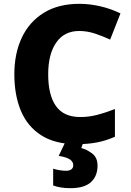

<svg xmlns="http://www.w3.org/2000/svg" viewBox="-20 -744 683 1004"><path d="M394 -582Q316 -582 274 -521.5Q232 -461 232 -355Q232 -247 272.5 -189.5Q313 -132 400 -132Q445 -132 489 -143.5Q533 -155 581 -174V-29Q534 -8 486 1Q438 10 382 10Q269 10 196.5 -36Q124 -82 89.5 -164Q55 -246 55 -356Q55 -464 94 -547Q133 -630 209 -677Q285 -724 395 -724Q448 -724 503 -711.5Q558 -699 610 -674L556 -537Q517 -555 476.5 -568.5Q436 -582 394 -582ZM490 122Q490 177 455.5 208.5Q421 240 348 240Q319 240 296.5 236Q274 232 258 226V138Q273 143 291.5 146Q310 149 326 149Q342 149 352.5 142Q363 135 363 120Q363 102 346 90Q329 78 287 71L321 0H416L405 30Q435 38 462.5 59Q490 80 490 122Z"/></svg>

Font: Noto Sans Thaana ExtraBold
Style: Regular
Weight: 800
Designer: David Williams
Foundry: Google Inc.
Version: Version 3.001; ttfautohint (v1.8.4.7-5d5b)